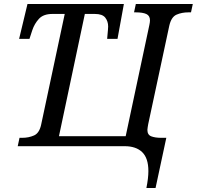

<svg xmlns="http://www.w3.org/2000/svg" viewBox="-20 -734 988 964"><path d="M715 210Q720 185 722.5 164Q725 143 725 125Q725 60 694 30Q663 0 606 0H69L78 -42H91Q124 -42 151 -54Q178 -66 187 -110L305 -664H243Q198 -664 175.5 -639.5Q153 -615 142 -582L128 -539H76L118 -714H602L570 -539H518Q521 -572 522 -584Q523 -596 523 -601Q523 -627 508.5 -645.5Q494 -664 456 -664H406L276 -50H611L730 -609Q733 -623 733 -632Q733 -655 715 -663.5Q697 -672 661 -672H653L662 -714H948L939 -672H926Q893 -672 866.5 -660.5Q840 -649 830 -605L724 -110Q723 -103 721.5 -95Q720 -87 720 -82Q720 -57 739.5 -49.5Q759 -42 790 -42H815L761 210Z"/></svg>

Font: NotoSerif-Italic
Style: Regular
Weight: 400
Italic angle: -12°
Designer: Monotype Design Team
Foundry: Monotype Imaging Inc.
Version: Version 2.007; ttfautohint (v1.8) -l 8 -r 50 -G 200 -x 14 -D